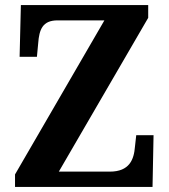

<svg xmlns="http://www.w3.org/2000/svg" viewBox="-20 -734 665 754"><path d="M39 0H579L583 -203H515L510 -158C506 -108 489 -60 411 -60H211L562 -664V-714H62L57 -511H125L130 -564C134 -618 147 -654 206 -654H390L39 -49Z"/></svg>

Font: Noto Serif Ethiopic SemiCondensed
Style: Bold
Weight: 700
Width: 4
Designer: Monotype Design Team
Foundry: Monotype Imaging Inc.
Version: Version 2.102